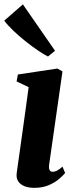

<svg xmlns="http://www.w3.org/2000/svg" viewBox="-35 -872 356 902"><path d="M126 10.5Q99 10.5 79.5 2.5Q60 -5.5 50.2 -20.8Q40.5 -36 43.5 -58.5Q45.5 -75.5 49.8 -104.5Q54 -133.5 59.5 -172.8Q65 -212 71.5 -258.5Q78 -305 85.2 -356.8Q92.5 -408.5 99.5 -462.5L43 -489.5L49 -522L234.5 -550L258.5 -536.5L196 -99.5Q193.5 -81.5 198 -73.2Q202.5 -65 212.5 -65Q222.5 -65 232.8 -70.2Q243 -75.5 258.5 -89L271 -59.5Q262.5 -48.5 243.5 -32Q224.5 -15.5 195 -2.5Q165.5 10.5 126 10.5ZM190.5 -606.5Q172 -615.5 143.5 -634.8Q115 -654 84 -678.8Q53 -703.5 26.5 -729Q0 -754.5 -15 -775L72.5 -851.5L223.5 -633.5Z"/></svg>

Font: Merriweather 60pt ExtraBold
Style: Italic
Weight: 800
Italic angle: -7.8°
Version: Version 2.101